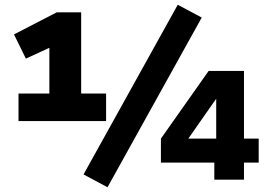

<svg xmlns="http://www.w3.org/2000/svg" viewBox="-20 -757 1134 809"><path d="M58 -247V-363H188V-573L239 -579L89 -510L39 -612L219 -705H322V-363H427V-247ZM433 32 332 -22 729 -737 830 -683ZM883 0V-72H658V-173L859 -458H1008V-173H1070V-72H1008V0ZM891 -173V-341L763 -158L757 -173Z"/></svg>

Font: Nunito Sans 8pt Black
Style: Regular
Weight: 900
Version: Version 3.101;gftools[0.9.27]